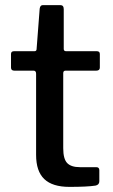

<svg xmlns="http://www.w3.org/2000/svg" viewBox="-20 -730 441 750"><path d="M236 -454Q227 -454 227 -444V-151Q227 -109 242.5 -93Q258 -77 292 -77H356Q368 -77 368 -65V-22Q368 -8 353 -5Q321 0 251 0Q185 0 153 -30.5Q121 -61 121 -125V-442Q121 -454 111 -454H36Q23 -454 23 -466V-519Q23 -530 35 -530H115Q123 -530 123 -539L135 -696Q137 -710 147 -710H216Q229 -710 229 -694V-539Q229 -530 238 -530H358Q370 -530 370 -519V-466Q370 -454 356 -454Z"/></svg>

Font: Libre Franklin Medium
Style: Regular
Weight: 500
Designer: Pablo Impallari, Rodrigo Fuenzalida
Foundry: Impallari Type
Version: Version 1.002; ttfautohint (v1.5)